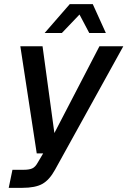

<svg xmlns="http://www.w3.org/2000/svg" viewBox="-20 -755 614 925"><path d="M22 150 40 63H94Q120 63 135 56.5Q150 50 162 28L188 -16H157L78 -532H185L242 -114L459 -532H574L245 63Q218 112 184 131Q150 150 87 150ZM195 -596 316 -735H427L490 -596H410L363 -685L278 -596Z"/></svg>

Font: Geist Medium
Style: Italic
Weight: 500
Italic angle: -12°
Designer: Basement.studio, Andrés Briganti, Mateo Zaragoza
Foundry: Basement.studio, Vercel, Andrés Briganti, Guido Ferreyra, Mateo Zaragoza
Version: Version 1.500; ttfautohint (v1.8.4.7-5d5b)